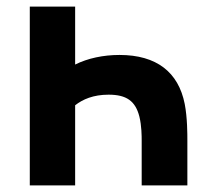

<svg xmlns="http://www.w3.org/2000/svg" viewBox="-20 -560 626 580"><path d="M207 -365V-540H70V0H207V-242C230 -260 262 -274 308 -274C362 -274 389 -255 401 -208C408 -180 408 -148 408 -135V0H546V-135C546 -155 546 -205 538 -246C519 -342 453 -394 341 -394C292 -394 245 -384 207 -365Z"/></svg>

Font: Eudonet ExtraBold
Style: Regular
Weight: 800
Designer: Mikhail Sharanda
Foundry: Mikhail Sharanda
Version: Version 4.503;Glyphs 3.1.2 (3151)